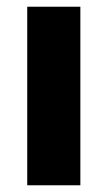

<svg xmlns="http://www.w3.org/2000/svg" viewBox="-20 -551 320 571"><path d="M219 -531V0H61V-531Z"/></svg>

Font: FiraGO
Style: Bold
Weight: 700
Designer: bBox Type
Foundry: bBox Type GmbH
Version: Version 1.001;PS 001.001;hotconv 1.0.88;makeotf.lib2.5.64775